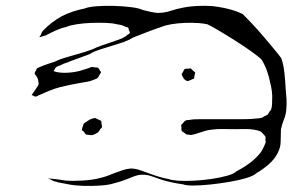

<svg xmlns="http://www.w3.org/2000/svg" viewBox="-20 -607 996 654"><path d="M937 -167Q936 -146 936 -125.5Q936 -105 926 -86Q915 -64 894.5 -46.5Q874 -29 853 -17Q844 -8 819 -0.5Q794 7 761.5 12.5Q729 18 696 21.5Q663 25 638 25Q613 25 604 21Q567 16 533 6Q514 -1 494 -7.5Q474 -14 453 -11Q443 -9 433 -5Q423 -1 413 3Q391 12 366 18Q351 23 322 25Q293 27 263.5 26Q234 25 219 22Q209 20 198.5 18Q188 16 177 14Q173 12 169 11.5Q165 11 161 9L149 3Q148 2 146 2Q144 2 144 1Q144 1 147 1Q149 1 152 1.5Q155 2 158 2Q169 3 180.5 4.5Q192 6 203 8Q226 10 261 8Q296 6 318 0Q332 -3 344.5 -7.5Q357 -12 369 -17Q383 -22 397 -27Q411 -32 425 -33Q442 -33 458 -27Q474 -21 489 -16Q505 -10 521.5 -5Q538 0 555 3Q564 7 587 8.5Q610 10 640 8.5Q670 7 700.5 2.5Q731 -2 754 -8.5Q777 -15 786 -24Q808 -35 828.5 -50Q849 -65 865 -84Q870 -90 874 -97.5Q878 -105 881 -112L885 -122Q885 -124 884.5 -127.5Q884 -131 884 -133Q884 -135 884.5 -138.5Q885 -142 883 -143Q882 -145 880.5 -146.5Q879 -148 878 -149Q876 -151 873 -154.5Q870 -158 868 -159Q864 -161 858 -162.5Q852 -164 847 -165Q831 -168 814 -167.5Q797 -167 780 -167Q760 -167 739 -167.5Q718 -168 698 -165Q688 -164 678.5 -161Q669 -158 659 -155Q654 -153 647.5 -151Q641 -149 635 -148Q633 -147 629.5 -147.5Q626 -148 624 -148Q622 -149 619.5 -148.5Q617 -148 615 -149Q613 -150 610.5 -152.5Q608 -155 606 -156Q602 -158 599 -161Q598 -163 598 -167Q598 -171 598 -173L597 -181Q598 -183 599 -183.5Q600 -184 601 -185Q603 -187 606 -191Q609 -195 612 -196Q614 -198 617.5 -198Q621 -198 623 -198Q632 -200 641 -200.5Q650 -201 660 -201Q671 -201 695.5 -201Q720 -201 749 -201Q778 -201 802.5 -201Q827 -201 838 -202Q846 -203 855.5 -203.5Q865 -204 872 -206Q875 -207 877.5 -209Q880 -211 883 -212Q885 -213 887.5 -214Q890 -215 891 -216Q893 -218 895 -221.5Q897 -225 898 -227Q902 -231 903 -233Q906 -241 906.5 -249.5Q907 -258 907 -266Q908 -281 906 -296.5Q904 -312 900 -327Q896 -347 889 -366.5Q882 -386 871 -404Q860 -415 834.5 -433Q809 -451 779 -470Q749 -489 723.5 -504Q698 -519 687 -524Q676 -527 655 -528.5Q634 -530 609.5 -529Q585 -528 564 -524.5Q543 -521 532 -516Q510 -509 483 -498.5Q456 -488 433 -479Q418 -469 388.5 -459.5Q359 -450 329 -441Q299 -432 284 -422Q268 -416 252.5 -410.5Q237 -405 221 -399Q213 -395 204 -392.5Q195 -390 187 -385Q183 -384 178 -382Q173 -380 170 -377Q169 -376 168 -374Q167 -372 166 -370Q165 -369 164 -367.5Q163 -366 163 -365Q163 -364 166.5 -363.5Q170 -363 171 -362Q185 -359 198 -359Q225 -359 250 -365Q258 -367 266 -370Q274 -373 282 -375L292 -379Q296 -379 300.5 -378Q305 -377 309 -377Q313 -377 314 -376Q316 -375 317.5 -372Q319 -369 320 -367Q321 -366 322.5 -364Q324 -362 324 -360Q324 -359 322 -356.5Q320 -354 319 -352Q318 -350 316.5 -347Q315 -344 313 -342Q310 -339 305 -337.5Q300 -336 296 -334Q287 -330 276.5 -328.5Q266 -327 256 -325Q220 -319 184 -310Q165 -305 147 -297.5Q129 -290 111 -282Q110 -281 106.5 -279.5Q103 -278 101 -278Q97 -278 94 -281Q93 -282 91 -282Q89 -282 88 -283Q88 -284 90.5 -287.5Q93 -291 94 -292L106 -310Q107 -312 109 -314.5Q111 -317 111 -319Q112 -321 111.5 -323.5Q111 -326 111 -327Q110 -338 105 -346Q104 -348 101 -351.5Q98 -355 98 -357Q98 -359 99 -360.5Q100 -362 100 -363Q102 -365 103 -368.5Q104 -372 105 -373Q107 -375 111.5 -377Q116 -379 119 -380Q130 -385 142.5 -389Q155 -393 167 -397Q182 -405 210.5 -413Q239 -421 267 -429.5Q295 -438 310 -446Q331 -454 352.5 -461Q374 -468 395 -476Q401 -479 406 -482Q411 -485 415 -489Q417 -490 419 -491.5Q421 -493 422 -494Q423 -496 421.5 -499.5Q420 -503 419 -504Q419 -508 417 -512Q416 -514 412.5 -514.5Q409 -515 407 -516Q400 -520 391.5 -522Q383 -524 375 -525Q364 -528 341 -529Q318 -530 291.5 -529Q265 -528 242 -524.5Q219 -521 208 -516Q190 -512 173 -504.5Q156 -497 139 -488Q135 -486 130.5 -485Q126 -484 121 -482Q120 -482 118 -481Q116 -480 115 -481Q114 -482 115.5 -483.5Q117 -485 118 -486Q120 -491 122 -495.5Q124 -500 128 -504Q154 -531 189 -551Q208 -561 228 -567.5Q248 -574 268 -578Q279 -583 306.5 -585.5Q334 -588 367 -587Q400 -586 427.5 -582.5Q455 -579 466 -573Q479 -570 491.5 -567Q504 -564 517 -563Q540 -563 561 -570Q582 -577 604 -581Q627 -586 662.5 -587Q698 -588 720 -584Q742 -581 764 -575Q786 -569 807 -559Q818 -548 837 -528Q856 -508 876 -484.5Q896 -461 913 -440.5Q930 -420 938 -409Q946 -387 949 -357.5Q952 -328 953 -305Q955 -287 956 -269Q957 -251 955 -233Q954 -217 947.5 -201Q941 -185 937 -167ZM606 -339Q605 -342 602 -346.5Q599 -351 599 -354Q599 -356 600.5 -358Q602 -360 603 -361Q604 -363 605.5 -366.5Q607 -370 608 -371Q610 -373 615 -373Q620 -373 623 -373Q627 -375 629 -374Q631 -373 634 -370Q637 -367 639 -365L645 -360Q645 -359 644 -356.5Q643 -354 643 -352Q642 -350 642 -345.5Q642 -341 640 -339Q639 -338 637.5 -338Q636 -338 635 -337Q632 -336 627 -333.5Q622 -331 619 -331Q614 -331 606 -339ZM286 -200Q290 -201 295 -203Q300 -205 304 -205Q307 -204 310.5 -202Q314 -200 317 -199Q318 -198 320.5 -197.5Q323 -197 324 -195Q326 -194 325.5 -190.5Q325 -187 326 -185Q326 -183 327 -179.5Q328 -176 327 -174Q327 -171 322 -168Q318 -160 314 -156Q311 -154 305 -151Q299 -148 295 -147Q291 -146 287 -147Q283 -148 279 -148Q275 -148 273 -149Q271 -150 269 -153.5Q267 -157 265 -159Q259 -162 259 -165Q259 -167 260 -170Q261 -173 261 -174Q262 -176 263 -179.5Q264 -183 265 -185Q266 -188 271 -190Z"/></svg>

Font: Rubik Vinyl
Style: Regular
Weight: 400
Designer: Hubert and Fischer, NaN
Foundry: Hubert and Fischer, NaN
Version: Version 2.200